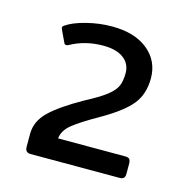

<svg xmlns="http://www.w3.org/2000/svg" viewBox="-71 -763 530 544"><g transform="rotate(15 194.0 -490.5)"><path d="M48 -303V-341Q48 -378 78 -407Q108 -436 172 -472Q212 -493 232 -508.5Q252 -524 258.5 -539Q265 -554 265 -577Q265 -604 244 -620Q223 -636 184 -636Q131 -636 88 -612Q80 -608 76 -613L59 -649L57 -655Q57 -659 62 -662Q82 -676 119.5 -685.5Q157 -695 194 -695Q261 -695 299.5 -663.5Q338 -632 338 -581Q338 -535 313.5 -504.5Q289 -474 228 -439Q175 -409 152.5 -390.5Q130 -372 128 -349H325Q334 -349 337.5 -345Q341 -341 341 -331V-302Q341 -293 337 -289.5Q333 -286 325 -286H64Q48 -286 48 -303Z"/></g></svg>

Font: Mitr Light
Style: Regular
Weight: 300
Designer: Thanarat Vachiruckul
Foundry: Cadson Demak
Version: Version 1.003